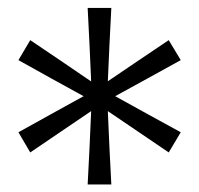

<svg xmlns="http://www.w3.org/2000/svg" viewBox="-20 -766 513 495"><path d="M206 -290.5Q208.5 -337.5 210.8 -384.8Q213 -432 215 -479.5Q176 -453 136.8 -426.5Q97.5 -400 58 -373L27.5 -425Q77 -452.5 123 -478Q169 -503.5 195.5 -518Q153.5 -541 111.5 -564.2Q69.5 -587.5 27.5 -611L58 -662.5Q97.5 -636 136.5 -609.5Q175.5 -583 215 -556Q213 -603 210.8 -650.5Q208.5 -698 206 -745.5H267Q264.5 -698 262.2 -650.8Q260 -603.5 258 -556.5Q297 -583 336.2 -609.5Q375.5 -636 415 -662.5L446 -611Q403.5 -587.5 361.2 -564.2Q319 -541 277 -518Q319 -495 361.2 -471.5Q403.5 -448 446 -425L415 -373Q375.5 -400 336.2 -426.5Q297 -453 258 -479.5Q260 -432 262.2 -384.8Q264.5 -337.5 267 -290.5Z"/></svg>

Font: Commissioner
Style: Regular
Weight: 400
Designer: Kostas Bartsokas
Foundry: Kostas Bartsokas
Version: Version 1.000; ttfautohint (v1.8.3)